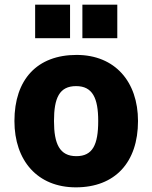

<svg xmlns="http://www.w3.org/2000/svg" viewBox="-20 -795 654 825"><path d="M131 -631H281V-775H131ZM334 -631H484V-775H334ZM306 10C474 10 573 -97 573 -275C573 -444 474 -559 309 -559C140 -559 42 -454 42 -275C42 -105 141 10 306 10ZM308 -124C236 -124 212 -177 212 -275C212 -374 235 -425 307 -425C378 -425 402 -373 402 -275C402 -173 378 -124 308 -124Z"/></svg>

Font: Kathrein 85 Heavy
Style: Regular
Weight: 900
Designer: Lazydogs Typefoundry, based on Open Sans by Ascender Corporation
Foundry: Lazydogs Typefoundry
Version: Version 1.003;PS 001.003;hotconv 1.0.88;makeotf.lib2.5.64775